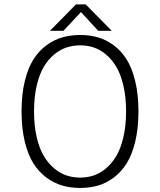

<svg xmlns="http://www.w3.org/2000/svg" viewBox="-20 -870 750 900"><path d="M504 -725.5H440.5L359.5 -813.5L277.5 -725.5H214L336 -849.5H381.5ZM356 11Q311.5 11 272.5 0Q233.5 -11 197.8 -37.5Q162 -64 136.5 -104.2Q111 -144.5 96 -206.8Q81 -269 81 -348Q81 -426.5 96 -488.8Q111 -551 136.5 -591.2Q162 -631.5 197.8 -657.8Q233.5 -684 272.5 -695Q311.5 -706 356 -706Q400 -706 438.8 -695Q477.5 -684 513 -657.8Q548.5 -631.5 573.8 -591.2Q599 -551 614 -488.8Q629 -426.5 629 -348Q629 -269 614 -206.8Q599 -144.5 573.8 -104.2Q548.5 -64 513 -37.5Q477.5 -11 438.8 0Q400 11 356 11ZM356 -37.5Q388.5 -37.5 418.5 -47.2Q448.5 -57 476.5 -80.5Q504.5 -104 525.2 -138.8Q546 -173.5 558.5 -227.2Q571 -281 571 -348Q571 -414.5 558.5 -468.2Q546 -522 525.2 -556.8Q504.5 -591.5 476.5 -614.8Q448.5 -638 418.5 -647.8Q388.5 -657.5 356 -657.5Q323 -657.5 292.8 -647.8Q262.5 -638 234.2 -614.8Q206 -591.5 185.2 -556.8Q164.5 -522 152 -468.2Q139.5 -414.5 139.5 -348Q139.5 -281 152 -227.2Q164.5 -173.5 185.2 -138.8Q206 -104 234.2 -80.5Q262.5 -57 292.8 -47.2Q323 -37.5 356 -37.5Z"/></svg>

Font: League Mono UltraLight
Style: Regular
Weight: 200
Width: 6
Designer: Tyler Finck
Foundry: The League of Moveable Type / Tyler Finck
Version: Version 2.210